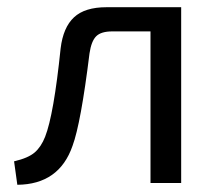

<svg xmlns="http://www.w3.org/2000/svg" viewBox="-20 -507 602 532"><path d="M482 -487V0H397V-420H291Q260 -420 246.5 -406.5Q233 -393 228 -359Q204 -165 181 -103Q144 4 28 5L19 -60Q58 -69 76 -84.5Q94 -100 105 -128Q129 -189 148 -373Q155 -431 185 -459Q215 -487 275 -487Z"/></svg>

Font: Exo 2.0
Style: Regular
Weight: 400
Designer: Natanael Gama
Version: Version 1.001;PS 001.001;hotconv 1.0.70;makeotf.lib2.5.58329